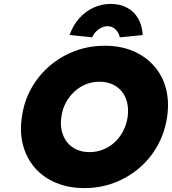

<svg xmlns="http://www.w3.org/2000/svg" viewBox="-20 -952 879 982"><path d="M412 10Q331 10 266.5 -17Q202 -44 159 -93Q116 -142 98 -208.5Q80 -275 92 -354Q103 -434 140 -500Q177 -566 234 -615Q291 -664 363 -691Q435 -718 516 -718Q597 -718 660.5 -691Q724 -664 767.5 -615Q811 -566 828.5 -500Q846 -434 835 -355Q823 -275 786.5 -208.5Q750 -142 692.5 -93Q635 -44 564 -17Q493 10 412 10ZM438 -174Q474 -174 507 -187Q540 -200 566.5 -224.5Q593 -249 610 -282Q627 -315 633 -354Q638 -393 630.5 -426Q623 -459 603.5 -483.5Q584 -508 554.5 -521Q525 -534 489 -534Q452 -534 419.5 -521Q387 -508 360.5 -483.5Q334 -459 316.5 -426.5Q299 -394 294 -354Q288 -315 296 -282Q304 -249 323.5 -224.5Q343 -200 372 -187Q401 -174 438 -174ZM451 -761 336 -773Q353 -822 384.5 -857.5Q416 -893 457.5 -912.5Q499 -932 546 -932Q594 -932 630 -912.5Q666 -893 686.5 -857.5Q707 -822 710 -773L593 -761Q587 -787 570 -802.5Q553 -818 530 -818Q507 -818 485 -802.5Q463 -787 451 -761Z"/></svg>

Font: Lexend ExtBd
Style: Italic
Weight: 800
Italic angle: -8.13011°
Designer: Bonnie Shaver-Troup, Thomas Jockin
Foundry: Lexend
Version: Version 1.007